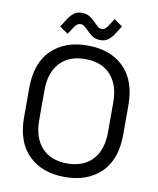

<svg xmlns="http://www.w3.org/2000/svg" viewBox="-96 -958 861 1047"><g transform="rotate(10 334.5 -435.0)"><path d="M334 14Q209 14 134.5 -58.5Q60 -131 60 -270V-430Q60 -569 134.5 -641.5Q209 -714 334 -714Q460 -714 534.5 -641.5Q609 -569 609 -430V-270Q609 -131 534.5 -58.5Q460 14 334 14ZM334 -61Q425 -61 475 -115.5Q525 -170 525 -267V-433Q525 -530 475 -584.5Q425 -639 334 -639Q244 -639 194 -584.5Q144 -530 144 -433V-267Q144 -170 194 -115.5Q244 -61 334 -61ZM215 -758 168 -790 200 -840Q213 -859 230 -871.5Q247 -884 273 -884Q296 -884 313.5 -874Q331 -864 350 -844Q363 -831 372 -823.5Q381 -816 393 -816Q405 -816 412.5 -823Q420 -830 427 -840L453 -881L500 -849L468 -799Q456 -781 439 -768Q422 -755 396 -755Q372 -755 355 -765Q338 -775 319 -795Q306 -808 297 -815Q288 -822 276 -822Q264 -822 256 -815Q248 -808 241 -798Z"/></g></svg>

Font: Space Grotesk
Style: Regular
Weight: 400
Designer: Florian Karsten
Foundry: Florian Karsten
Version: Version 2.000